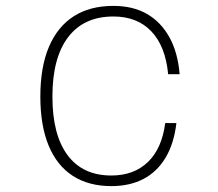

<svg xmlns="http://www.w3.org/2000/svg" viewBox="-20 -620 740 652"><path d="M358 12Q281 12 227 -23Q173 -58 145 -126Q117 -194 117 -292Q117 -392 146 -460.5Q175 -529 230 -564.5Q285 -600 365 -600Q431 -600 478.5 -573Q526 -546 555 -494Q584 -442 590 -368H551Q542 -463 494 -513.5Q446 -564 365 -564Q265 -564 211.5 -494Q158 -424 158 -292Q158 -162 209.5 -93Q261 -24 358 -24Q435 -24 482.5 -70Q530 -116 541 -202H579Q571 -133 542.5 -85Q514 -37 467.5 -12.5Q421 12 358 12Z"/></svg>

Font: Martian Mono SemiExpanded Thin
Style: Regular
Weight: 250
Monospace: yes
Version: Version 0.930